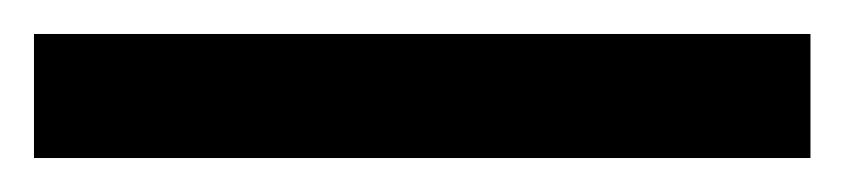

<svg xmlns="http://www.w3.org/2000/svg" viewBox="-22 66 497 113"><path d="M455 159H-2V86H455Z"/></svg>

Font: Noto Sans Syriac Medium
Style: Regular
Weight: 500
Designer: Patrick Giasson and the Monotype Design Team
Foundry: Monotype Imaging Inc.
Version: Version 3.000; ttfautohint (v1.8.4.7-5d5b)